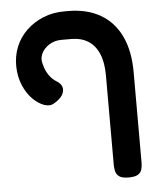

<svg xmlns="http://www.w3.org/2000/svg" viewBox="-53 -632 674 826"><g transform="rotate(-5 284.5 -219.0)"><path d="M469 149Q442 149 429.5 140.5Q417 132 413.5 118Q410 104 410 89V-297Q410 -353 394 -390.5Q378 -428 348 -447Q318 -466 274 -466H232Q202 -466 179 -451Q156 -436 146 -414.5Q136 -393 143 -370Q147 -352 154.5 -337Q162 -322 173 -309.5Q184 -297 201 -287Q218 -275 220.5 -259Q223 -243 212.5 -227Q202 -211 178 -197Q160 -185 135 -193.5Q110 -202 86 -225.5Q62 -249 46 -286Q30 -323 29 -368Q28 -414 44.5 -454Q61 -494 92 -523.5Q123 -553 164.5 -570Q206 -587 256 -587H271Q353 -587 411 -553.5Q469 -520 499.5 -456Q530 -392 530 -300V90Q530 105 526.5 118.5Q523 132 510.5 140.5Q498 149 469 149Z"/></g></svg>

Font: Fredoka Medium
Style: Regular
Weight: 500
Designer: Ben Nathan
Foundry: Milena B. Brandão, Ben Nathan
Version: Version 2.001